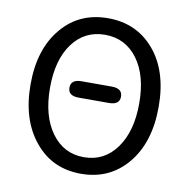

<svg xmlns="http://www.w3.org/2000/svg" viewBox="-84 -829 909 924"><g transform="rotate(10 371.0 -367.0)"><path d="M146 -90Q58 -195 58 -369Q58 -543 146 -646Q231 -747 371 -747Q511 -747 597.5 -645Q684 -543 684 -369Q684 -195 597.5 -91Q511 13 371 13Q231 13 146 -90ZM212.5 -150Q272 -68 371 -68Q470 -68 529.5 -150Q589 -232 589 -369Q589 -506 529.5 -586Q470 -666 370.5 -666Q271 -666 212 -586Q153 -506 153 -369Q153 -232 212.5 -150ZM297 -346Q245 -346 245 -386Q245 -426 297 -426H445Q497 -426 497 -386Q497 -346 445 -346Z"/></g></svg>

Font: Resource Han Rounded CN
Style: Regular
Weight: 400
Designer: Cyano Hao (round all glyphs); Ryoko NISHIZUKA  (kana, bopomofo & ideographs); Paul D. Hunt (Latin, Greek & Cyrillic); Sa
Foundry: Cyano Hao
Version: 0.990